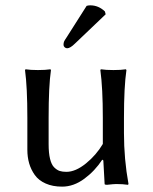

<svg xmlns="http://www.w3.org/2000/svg" viewBox="-20 -693 577 723"><path d="M306.2 -670.9Q312 -672.9 319.8 -672.9Q351.1 -672.9 375 -649.9L377.9 -639.2L263.2 -529.8Q244.6 -511.2 232.9 -511.2Q227.5 -511.2 223.4 -515.1Q219.2 -519 219.2 -523.9Q219.2 -531.7 221.2 -536.4Q223.1 -541 230.5 -551.8ZM365.2 -91.8Q337.4 -49.3 297.4 -19.8Q257.3 9.8 213.9 9.8Q178.2 9.8 151.9 -2Q125.5 -13.7 111.1 -33.9Q96.7 -54.2 89.8 -77.9Q83 -101.6 83 -128.9V-249Q83 -364.7 74.2 -429.2L76.2 -432.1Q94.7 -429.2 123 -429.2Q151.4 -429.2 169.9 -432.1L171.9 -429.2Q163.1 -369.1 163.1 -249V-149.9Q163.1 -116.7 168.5 -94.7Q173.8 -72.8 184.1 -62.7Q194.3 -52.7 204.6 -49.3Q214.8 -45.9 230 -45.9Q264.6 -45.9 303.7 -77.6Q342.8 -109.4 367.2 -150.9V-249Q367.2 -361.3 357.9 -429.2L359.9 -432.1Q377.9 -429.2 407.2 -429.2Q435.5 -429.2 454.1 -432.1L456.1 -429.2Q446.8 -366.2 446.8 -249V-191.9Q446.8 -93.8 463.9 0L461.9 2.9Q442.4 0 417.5 0Q409.2 0 382.8 2.9Q374 2.9 374 0L369.1 -88.9Z"/></svg>

Font: Linux Biolinum G
Style: Regular
Weight: 400
Designer: Philipp H. Poll
Foundry: Philipp H. Poll
Version: Version 1.1.0 ; ttfautohint (v1.6)